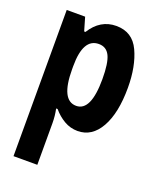

<svg xmlns="http://www.w3.org/2000/svg" viewBox="-147 -643 793 970"><g transform="rotate(20 250.0 -158.0)"><path d="M173 -274V-291Q173 -440 257 -440Q298 -440 316 -403Q334 -366 334 -279Q334 -107 255 -107Q173 -107 173 -274ZM173 240V17Q173 -23 165 -60H173Q199 -29 232.5 -9.5Q266 10 305 10Q382 10 426 -68Q470 -146 470 -282Q470 -397 433 -476.5Q396 -556 309 -556Q223 -556 172 -474H165L144 -546H45V240Z"/></g></svg>

Font: Noto Sans Mono UI Condensed
Style: Bold
Weight: 700
Width: 3
Designer: Monotype Design team
Foundry: Monotype Imaging Inc.
Version: 1.000